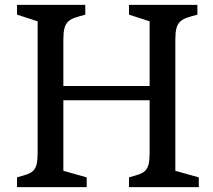

<svg xmlns="http://www.w3.org/2000/svg" viewBox="-20 -767 873 787"><path d="M49.8 -40Q75.2 -46.9 91.8 -52.7Q108.4 -58.6 117.7 -68.8Q127 -79.1 130.6 -96.2Q134.3 -113.3 134.3 -142.6V-679.7L49.8 -707V-747.1H329.6V-707Q304.2 -700.2 286.9 -694.3Q269.5 -688.5 259 -678.2Q248.5 -668 244.1 -650.9Q239.7 -633.8 239.7 -604.5V-414.6H593.3V-679.7L508.8 -707V-747.1H789.1V-707Q763.2 -700.2 746.1 -694.3Q729 -688.5 718.3 -678.2Q707.5 -668 703.1 -650.9Q698.7 -633.8 698.7 -604.5V-66.9L794.9 -40V0H508.8V-40Q534.2 -46.9 550.8 -52.7Q567.4 -58.6 576.7 -68.8Q585.9 -79.1 589.6 -96.2Q593.3 -113.3 593.3 -142.6V-356H239.7V-66.9L335.4 -40V0H49.8Z"/></svg>

Font: Donegal One
Style: Regular
Weight: 400
Designer: Gary Lonergan
Foundry: Sorkin Type Co.
Version: Version 1.004